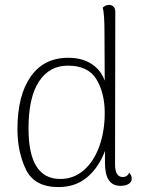

<svg xmlns="http://www.w3.org/2000/svg" viewBox="-20 -749 590 781"><path d="M516 -22Q516 -9 503.5 -1Q491 7 470 7Q407 7 407 -85V-135Q382 -68 334.5 -28Q287 12 218 12Q120 12 85.5 -59.5Q51 -131 51 -224Q51 -360 104.5 -437Q158 -514 258 -514Q313 -514 351.5 -489.5Q390 -465 406 -421L405 -615Q405 -693 398 -718Q409 -729 423 -729Q435 -729 442 -721.5Q449 -714 449 -701L448 -80Q448 -29 479 -29Q498 -29 506 -47Q516 -34 516 -22ZM406 -290Q406 -370 372.5 -426Q339 -482 256 -482Q181 -482 138.5 -417.5Q96 -353 96 -226Q96 -21 225 -21Q279 -21 320 -56Q361 -91 383.5 -152.5Q406 -214 406 -290Z"/></svg>

Font: Arima Madurai ExtraLight
Style: Regular
Weight: 275
Designer: Joana Correia and Natanael Gama
Foundry: NDISCOVER
Version: Version 1.020